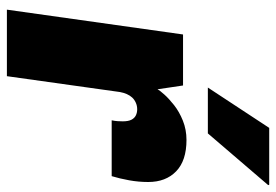

<svg xmlns="http://www.w3.org/2000/svg" viewBox="-142 -659 801 557"><g transform="rotate(90 258.5 -380.5)"><path d="M8 0 80 -511H228L239 -437Q242 -443 254 -456.5Q266 -470 285 -485Q304 -500 330 -510.5Q356 -521 386 -521Q446 -521 477 -491Q508 -461 508 -410Q508 -382 503 -354.5Q498 -327 491 -304H329Q331 -313 331.5 -321.5Q332 -330 332 -336Q332 -352 327.5 -361Q323 -370 315 -374Q307 -378 297 -378Q287 -378 278 -374Q269 -370 263 -363.5Q257 -357 253 -348Q249 -339 247 -328L201 0ZM234 -583 351 -761H516L517 -758L367 -583Z"/></g></svg>

Font: Chivo Medium Black
Style: Italic
Weight: 900
Italic angle: -8.05°
Version: Version 2.002